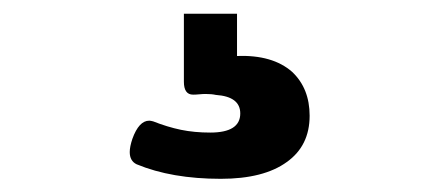

<svg xmlns="http://www.w3.org/2000/svg" viewBox="-20 -34 640 284"><path d="M330.6 -13.7V48.8Q383.3 46.9 412.1 72.3Q438 96.7 438 137.2Q438 181.6 404.3 205.6Q370.1 230.5 306.6 230.5Q233.9 230.5 182.1 209Q171.9 204.1 171.9 190.9Q171.9 183.1 175.8 171.4Q185.5 144.5 200.7 144.5Q202.6 144.5 206.5 145.5Q227.5 153.8 247.6 158Q267.6 162.1 291 162.1Q335.4 162.1 335.4 133.8Q335.4 108.9 299.3 106.4Q293 105 284.2 105Q279.8 105 274.9 105.5Q270 106 265.6 106Q252 106 252 86.9V-13.7Z"/></svg>

Font: Courier Prime SemiBold
Style: Regular
Weight: 600
Designer: Alan Dague-Greene
Foundry: Quote-Unquote Apps
Version: Version 1.202